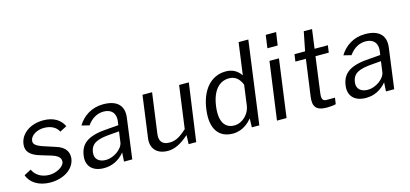

<svg xmlns="http://www.w3.org/2000/svg" viewBox="-64 -1197 3549 1661"><g transform="rotate(-15 1711.0 -366.0)"><path d="M226 10C344 10 440 -51 453 -143C459 -197 437 -250 348 -276L241 -311C174 -334 161 -355 165 -382C171 -426 228 -461 291 -461C355 -461 401 -435 421 -393L483 -425C456 -485 395 -526 303 -526C186 -526 97 -463 85 -370C77 -308 112 -266 203 -240L289 -214C353 -195 376 -170 371 -134C364 -92 294 -56 235 -56C161 -56 110 -92 88 -142L25 -109C47 -40 122 10 226 10Z M706 10C777 10 840 -19 891 -80L886 0H960L1008 -360C1022 -462 968 -526 839 -526C736 -526 657 -473 611 -397L679 -380C721 -438 772 -464 827 -464C896 -464 933 -422 925 -354L920 -317L829 -310C656 -300 577 -253 562 -139C549 -45 608 10 706 10ZM740 -54C678 -54 638 -88 647 -147C658 -227 717 -249 836 -258L912 -264L899 -169C891 -110 808 -54 740 -54Z M1276 9C1340 10 1398 -21 1468 -82L1465 -1H1533L1605 -517H1518L1466 -135C1408 -84 1369 -57 1310 -57C1244 -57 1218 -95 1227 -158L1276 -517H1190L1139 -141C1127 -50 1181 8 1276 9Z M1861 10C1953 10 2011 -52 2033 -80L2031 0H2098L2198 -742H2111L2072 -455C2036 -506 1992 -526 1936 -526C1802 -526 1712 -417 1691 -252C1667 -82 1734 10 1861 10ZM1890 -55C1811 -55 1760 -114 1779 -256C1797 -393 1862 -461 1948 -461C2001 -461 2038 -434 2062 -374L2037 -189C2027 -121 1964 -55 1890 -55Z M2447 -742H2354L2338 -626H2430ZM2412 -516H2327L2256 0H2342Z M2841 -452 2850 -516H2731L2754 -687H2680L2646 -516H2551L2542 -452H2636L2591 -124C2580 -41 2603 3 2705 3C2734 3 2771 -1 2784 -6L2792 -62H2718C2688 -62 2672 -74 2679 -130L2722 -452Z M3052 10C3123 10 3186 -19 3237 -80L3232 0H3306L3354 -360C3368 -462 3314 -526 3185 -526C3082 -526 3003 -473 2957 -397L3025 -380C3067 -438 3118 -464 3173 -464C3242 -464 3279 -422 3271 -354L3266 -317L3175 -310C3002 -300 2923 -253 2908 -139C2895 -45 2954 10 3052 10ZM3086 -54C3024 -54 2984 -88 2993 -147C3004 -227 3063 -249 3182 -258L3258 -264L3245 -169C3237 -110 3154 -54 3086 -54Z"/></g></svg>

Font: United Sans
Style: Italic
Weight: 400
Italic angle: -8°
Designer: Pablo Impallari, Rodrigo Fuenzalida (Modified by Dan O. Williams)
Version: Version 1.000;PS 001.000;hotconv 1.0.88;makeotf.lib2.5.64775